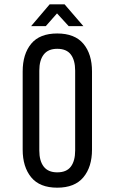

<svg xmlns="http://www.w3.org/2000/svg" viewBox="-20 -862 521 889"><path d="M192 -741 244 -800 298 -741H366L279 -842H210L124 -741ZM245 -707C191 -707 150.8 -691.2 124.5 -659.5C98.2 -627.8 85 -585 85 -531V-169C85 -115.7 98.2 -73 124.5 -41C150.8 -9 191 7 245 7C299 7 339.3 -9 366 -41C392.7 -73 406 -115.7 406 -169V-531C406 -585 392.7 -627.8 366 -659.5C339.3 -691.2 299 -707 245 -707ZM245 -636C273.7 -636 294.7 -627.2 308 -609.5C321.3 -591.8 328 -567 328 -535V-165C328 -133 321.3 -108.2 308 -90.5C294.7 -72.8 273.7 -64 245 -64C217 -64 196.2 -72.8 182.5 -90.5C168.8 -108.2 162 -133 162 -165V-535C162 -567 168.8 -591.8 182.5 -609.5C196.2 -627.2 217 -636 245 -636Z"/></svg>

Font: Bebas Neue Regular two
Style: Regular2
Weight: 400
Designer: Ryoichi Tsunekawa & LGV (GE)
Foundry: Free Software Foundation, Inc.
Version: Version 1.003 August 13, 2016